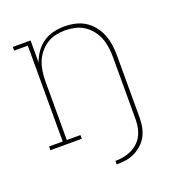

<svg xmlns="http://www.w3.org/2000/svg" viewBox="-129 -645 859 926"><g transform="rotate(-20 300.0 -182.0)"><path d="M313 174V156Q334 156 355 152Q376 148 395 139Q414 130 430 115.5Q446 101 455.5 82Q465 63 469 42Q473 21 473 0V-320Q473 -345 469.5 -370Q466 -395 457 -418Q448 -441 432 -461Q416 -481 395 -494.5Q374 -508 349.5 -513.5Q325 -519 300 -519Q275 -519 250.5 -513.5Q226 -508 205 -494.5Q184 -481 168 -461Q152 -441 143 -418Q134 -395 130.5 -370Q127 -345 127 -320V-19H197V0H36V-19H106V-511H36V-530H127V-417Q137 -445 153.5 -468.5Q170 -492 194 -508.5Q218 -525 246.5 -531.5Q275 -538 303 -538Q331 -538 358 -532Q385 -526 408 -511.5Q431 -497 448.5 -475Q466 -453 476 -427.5Q486 -402 490 -374.5Q494 -347 494 -320V0Q494 24 489.5 47.5Q485 71 474 92Q463 113 445 129.5Q427 146 405.5 156.5Q384 167 360.5 170.5Q337 174 313 174Z"/></g></svg>

Font: Iosevka Curly Slab ThEx
Style: Regular
Weight: 100
Width: 7
Monospace: yes
Designer: Belleve Invis
Foundry: Belleve Invis
Version: Version 11.1.0; ttfautohint (v1.8.3)